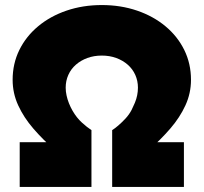

<svg xmlns="http://www.w3.org/2000/svg" viewBox="-20 -740 806 760"><path d="M58 0V-177H255L198 -145Q150 -187 112 -231Q74 -275 52 -323Q30 -371 30 -424Q30 -488 56.5 -542Q83 -596 131 -636Q179 -676 243.5 -698Q308 -720 383 -720Q458 -720 522.5 -698Q587 -676 635 -636Q683 -596 709.5 -542Q736 -488 736 -424Q736 -371 714 -323Q692 -275 654 -231Q616 -187 568 -145L511 -177H708V0H424V-225Q434 -231 448 -243Q462 -255 476.5 -270.5Q491 -286 501 -305Q508 -319 514 -333.5Q520 -348 523 -363Q526 -378 526 -393Q526 -420 515.5 -443.5Q505 -467 485.5 -484Q466 -501 440 -510.5Q414 -520 383 -520Q352 -520 326 -510.5Q300 -501 280.5 -484Q261 -467 250.5 -443.5Q240 -420 240 -393Q240 -378 243.5 -362Q247 -346 253 -331Q259 -316 267 -302Q275 -288 284.5 -276Q294 -264 304.5 -254.5Q315 -245 324.5 -237.5Q334 -230 342 -225V0Z"/></svg>

Font: Lexend Deca Black
Style: Regular
Weight: 900
Designer: Bonnie Shaver-Troup, Thomas Jockin
Foundry: Lexend
Version: Version 1.007